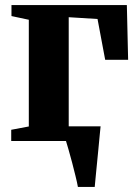

<svg xmlns="http://www.w3.org/2000/svg" viewBox="-20 -553 541 753"><path d="M285.5 180Q282.5 163 276.2 137.5Q270 112 262.8 84.5Q255.5 57 248.8 33.8Q242 10.5 238.5 -1L210 -57.5H374.5Q373 -41.5 370.5 -17Q368 7.5 365.5 35.8Q363 64 360 91.8Q357 119.5 355 142.8Q353 166 351.5 180ZM24 0V-44L93 -57V-475.5L25 -490V-533H477.5L482.5 -318.5H392.5L362.5 -478.5L249.5 -485.5V-57L354.5 -44V0Z"/></svg>

Font: Merriweather 72pt ExtraBold
Style: Regular
Weight: 800
Version: Version 2.100